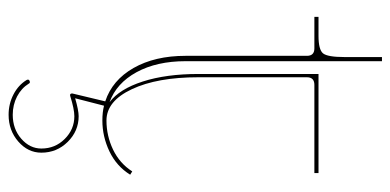

<svg xmlns="http://www.w3.org/2000/svg" viewBox="-255 -445 925 455"><g transform="rotate(90 207.5 -217.5)"><path d="M390.1 -509.8V-500H181.2Q163.1 -500 163.1 -482.4V-225.1Q163.1 -127.4 191.4 -67.4Q219.7 -7.3 265.6 -7.3Q301.8 -7.3 334.5 -22.9Q367.2 -38.6 386.2 -68.4L394 -63.5Q374 -31.2 338.9 -14.4Q303.7 2.4 265.6 2.4Q245.6 2.4 230.5 -1.5L212.9 66.9Q241.7 58.6 255.4 58.6Q290.5 58.6 316.2 84.5Q341.8 110.4 341.8 147Q341.8 178.7 315.4 201.7Q289.1 224.6 252 224.6Q226.1 224.6 203.9 213.1Q181.6 201.7 169.4 181.6Q167.5 177.2 170.9 175.3Q176.3 172.4 178.2 176.8Q189 194.3 208.7 204.6Q228.5 214.8 252 214.8Q285.6 214.8 308.8 194.6Q332 174.3 332 147Q332 114.3 309.3 91.6Q286.6 68.8 255.4 68.8Q238.8 68.8 207.5 78.6Q202.6 80.1 201.7 75.7Q201.2 74.7 201.7 73.2V72.8L220.2 -4.4Q169.9 -21 141.1 -71.5Q112.3 -122.1 112.3 -194.8V-482.4Q112.3 -500 94.7 -500H20V-509.8H64.9Q97.7 -509.8 106.4 -520.5Q115.2 -531.2 115.2 -571.3V-660.2H125V-194.8Q125 -126.5 151.1 -78.6Q177.2 -30.8 222.2 -14.6Q190.9 -38.1 173.1 -93.5Q155.3 -148.9 155.3 -225.1V-509.8Z"/></g></svg>

Font: ZnikomitNo25
Style: Regular
Weight: 100
Designer: gluk
Foundry: gluk
Version: Version 0.56